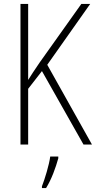

<svg xmlns="http://www.w3.org/2000/svg" viewBox="-20 -827 487 975"><path d="M447 -93 220 -498 438 -807H393L181 -509C155 -470 134 -440 123 -421V-807H84V-93H123V-376L193 -466L404 -93ZM276 -23V-32H235C230 9 207 84 193 119V128H214C242 83 263 24 276 -23Z"/></svg>

Font: Noto Sans Telugu UI Condensed ExtraLight
Style: Regular
Weight: 200
Width: 3
Designer: Jelle Bosma - Monotype Design Team
Foundry: Monotype Imaging Inc.
Version: Version 2.005